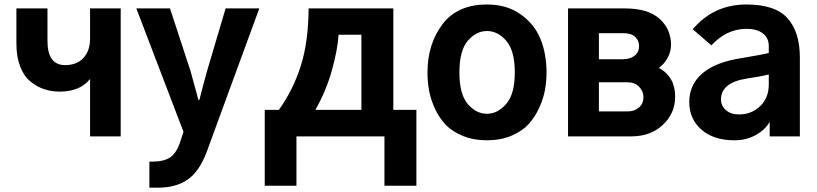

<svg xmlns="http://www.w3.org/2000/svg" viewBox="-20 -613 3671 863"><path d="M53.7 -418V-575.2H193.4V-429.7Q193.4 -320.3 272.5 -320.3Q325.2 -320.3 355 -352.5Q384.8 -384.8 384.8 -439.5V-575.2H522.5V0H384.8V-256.8H383.8Q338.9 -201.2 248 -201.2Q210.9 -201.2 177.7 -212.4Q144.5 -223.6 115.7 -247.6Q86.9 -271.5 70.3 -314.9Q53.7 -358.4 53.7 -418Z M592.8 -575.2H744.1L836.9 -292Q841.8 -276.4 872.1 -163.1H876Q895.5 -240.2 910.2 -292L994.1 -575.2H1145.5L909.2 69.3Q876 158.2 823.2 194.3Q770.5 230.5 691.4 230.5H651.4V113.3H668.9Q714.8 113.3 742.7 95.7Q770.5 78.1 787.1 33.2L804.7 -20.5Z M1169.9 -119.1H1233.4Q1297.9 -209 1332 -316.9Q1366.2 -424.8 1367.2 -575.2H1748V-119.1H1851.6V221.7H1708V0H1312.5V221.7H1169.9ZM1397.5 -119.1H1604.5V-457H1502Q1497.1 -386.7 1471.2 -294.9Q1445.3 -203.1 1397.5 -119.1Z M2044.9 -287.1Q2044.9 -189.5 2082.5 -145.5Q2120.1 -101.6 2168.9 -101.6Q2216.8 -101.6 2255.4 -146Q2293.9 -190.4 2293.9 -287.1Q2293.9 -384.8 2255.9 -429.2Q2217.8 -473.6 2168.9 -473.6Q2120.1 -473.6 2082.5 -429.7Q2044.9 -385.7 2044.9 -287.1ZM1901.4 -287.1Q1901.4 -415 1968.8 -503.9Q2036.1 -592.8 2168.9 -592.8Q2258.8 -592.8 2321.3 -547.9Q2383.8 -502.9 2410.2 -436Q2436.5 -369.1 2436.5 -287.1Q2436.5 -248 2429.7 -209.5Q2422.9 -170.9 2403.8 -128.9Q2384.8 -86.9 2356 -55.2Q2327.1 -23.4 2278.8 -2.9Q2230.5 17.6 2168.9 17.6Q2108.4 17.6 2060.5 -2Q2012.7 -21.5 1983.4 -52.2Q1954.1 -83 1935.1 -124.5Q1916 -166 1908.7 -205.6Q1901.4 -245.1 1901.4 -287.1Z M2533.2 0V-575.2H2788.1Q2892.6 -575.2 2944.3 -528.8Q2996.1 -482.4 2996.1 -411.1Q2996.1 -380.9 2980.5 -352.5Q2964.8 -324.2 2941.4 -307.6Q3014.6 -268.6 3014.6 -178.7Q3014.6 -103.5 2959.5 -51.8Q2904.3 0 2817.4 0ZM2671.9 -112.3H2802.7Q2831.1 -112.3 2851.6 -129.4Q2872.1 -146.5 2872.1 -176.8Q2872.1 -203.1 2852.5 -223.1Q2833 -243.2 2800.8 -243.2H2671.9ZM2671.9 -346.7H2779.3Q2811.5 -346.7 2832 -362.3Q2852.5 -377.9 2852.5 -406.2Q2852.5 -430.7 2835 -447.3Q2817.4 -463.9 2781.2 -463.9H2671.9Z M3220.7 -166Q3220.7 -137.7 3242.7 -118.2Q3264.6 -98.6 3301.8 -98.6Q3357.4 -98.6 3396.5 -135.7Q3435.5 -172.9 3435.5 -233.4V-278.3Q3396.5 -268.6 3335.9 -259.8Q3220.7 -241.2 3220.7 -166ZM3078.1 -154.3Q3078.1 -233.4 3138.2 -284.2Q3198.2 -335 3317.4 -352.5Q3411.1 -368.2 3435.5 -375V-405.3Q3435.5 -443.4 3408.2 -463.4Q3380.9 -483.4 3335.9 -483.4Q3246.1 -483.4 3177.7 -409.2L3093.8 -481.4Q3187.5 -592.8 3335 -592.8Q3464.8 -592.8 3520 -530.8Q3575.2 -468.8 3575.2 -354.5V0H3439.5V-65.4Q3420.9 -31.2 3378.4 -6.8Q3335.9 17.6 3281.2 17.6Q3187.5 17.6 3132.8 -30.3Q3078.1 -78.1 3078.1 -154.3Z"/></svg>

Font: Gothic A1 ExtraBold
Style: Regular
Weight: 800
Designer: HanYang I&C Co.,Ltd.
Foundry: HanYang I&C Co.,Ltd.
Version: Version 2.50